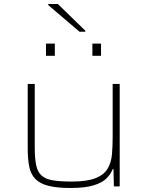

<svg xmlns="http://www.w3.org/2000/svg" viewBox="-20 -928 732 956"><path d="M331 8Q262 8 220 -3Q178 -14 155.5 -37.5Q133 -61 125.5 -98.5Q118 -136 118 -190V-510H153V-195Q153 -140 160 -106Q167 -72 187 -54Q207 -36 243.5 -30Q280 -24 338 -24Q414 -24 456 -41Q498 -58 516 -88.5Q534 -119 537.5 -159.5Q541 -200 541 -246V-510H576V0H547L545 -86H541Q532 -62 511 -40.5Q490 -19 447.5 -5.5Q405 8 331 8ZM209 -650V-711H253V-650ZM440 -650V-711H483V-650ZM376 -770 220 -903V-908H268L405 -775V-770Z"/></svg>

Font: Saira Expanded Thin
Style: Regular
Weight: 250
Width: 7
Designer: Hector Gatti with collaboration of the Omnibus-Type team
Foundry: Omnibus-Type
Version: Version 1.101